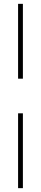

<svg xmlns="http://www.w3.org/2000/svg" viewBox="-20 -810 212 998"><path d="M99 -790V-401H74V-790ZM99 -221V168H74V-221Z"/></svg>

Font: Prodigy Sans ExtraLight
Style: Regular
Weight: 200
Designer: Wei Huang
Foundry: Wei Huang
Version: Version 1.003; ttfautohint (v1.8.3)